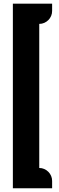

<svg xmlns="http://www.w3.org/2000/svg" viewBox="-20 -847 318 1034"><path d="M191.4 -718.3V57.6Q206.1 57.6 218.5 63.2Q231 68.8 240.5 78.4Q250 87.9 255.4 100.6Q260.7 113.3 260.7 127.4V167H49.3V-827.1H260.7V-788.1Q260.7 -773.9 255.4 -761.2Q250 -748.5 240.5 -739Q231 -729.5 218.5 -723.9Q206.1 -718.3 191.4 -718.3Z"/></svg>

Font: Millunium
Style: Bold
Weight: 700
Designer: kolcsarzsolt
Foundry: Kolcsar Szilard Zsolt
Version: Version 2.000980; 2016